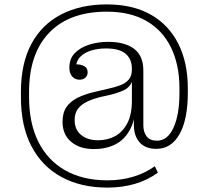

<svg xmlns="http://www.w3.org/2000/svg" viewBox="-20 -717 950 872"><path d="M690 -41Q640 -41 614 -70.5Q588 -100 588 -149V-195H579V-345H574L579 -376V-404L631 -393V-149Q631 -117 646 -97.5Q661 -78 693 -78Q741 -78 768 -137Q795 -196 795 -295V-307H833V-296Q833 -175 795.5 -108Q758 -41 690 -41ZM406 -40Q342 -40 303 -73Q264 -106 264 -164Q264 -205 282 -231Q300 -257 332.5 -273Q365 -289 407 -299L467 -313Q500 -320 525.5 -329.5Q551 -339 565 -356Q579 -373 579 -401L583 -345H579Q569 -320 543 -307.5Q517 -295 475 -285L434 -276Q403 -268 377 -256Q351 -244 335 -224Q319 -204 319 -172Q319 -128 348.5 -104Q378 -80 426 -80Q468 -80 502.5 -98.5Q537 -117 558.5 -158Q580 -199 579 -266L597 -263Q598 -185 574 -135.5Q550 -86 507 -63Q464 -40 406 -40ZM341 -355Q321 -355 308 -369.5Q295 -384 295 -409Q295 -450 319.5 -475.5Q344 -501 384.5 -514Q425 -527 471 -527Q548 -527 590 -494.5Q632 -462 631 -393L579 -404Q579 -449 550.5 -473Q522 -497 461 -497Q426 -497 395.5 -488Q365 -479 345.5 -460Q326 -441 324 -409L323 -425Q348 -425 363 -416.5Q378 -408 378 -389Q378 -374 368 -364.5Q358 -355 341 -355ZM75 -299Q75 -429 122.5 -517.5Q170 -606 258 -651.5Q346 -697 465 -697Q582 -697 664 -651Q746 -605 789.5 -519Q833 -433 833 -316V-307H795V-316Q795 -422 757 -500.5Q719 -579 645.5 -621.5Q572 -664 465 -664Q296 -664 204 -569Q112 -474 112 -299ZM697 67Q651 101 593 118Q535 135 468 135Q347 135 258.5 86.5Q170 38 122.5 -53.5Q75 -145 75 -275V-299H112V-275Q112 -158 154 -73.5Q196 11 276 56.5Q356 102 468 102Q531 102 585.5 85.5Q640 69 683 38Z"/></svg>

Font: Montagu Slab 144pt Light
Style: Regular
Weight: 300
Designer: Florian Karsten
Foundry: Florian Karsten
Version: Version 1.000